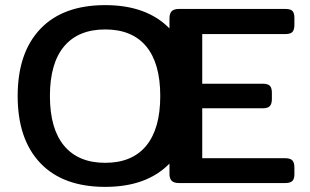

<svg xmlns="http://www.w3.org/2000/svg" viewBox="-20 -715 1210 750"><path d="M770 -582V-388H1006Q1026 -388 1034 -380Q1042 -372 1042 -353V-328Q1042 -309 1034 -300.5Q1026 -292 1006 -292H770V-97H1094Q1114 -97 1122 -88.5Q1130 -80 1130 -61V-34Q1130 -16 1122 -8Q1114 0 1094 0H679Q659 0 650.5 -9Q642 -18 642 -36V-76Q553 15 391 15Q226 15 137.5 -78Q49 -171 49 -340Q49 -509 137.5 -602Q226 -695 391 -695Q553 -695 642 -604V-643Q642 -662 650.5 -671Q659 -680 679 -680H1095Q1115 -680 1122.5 -672Q1130 -664 1130 -645V-618Q1130 -599 1122.5 -590.5Q1115 -582 1095 -582ZM606 -340Q606 -468 551 -534Q496 -600 391 -600Q286 -600 230.5 -534Q175 -468 175 -340Q175 -212 230.5 -145.5Q286 -79 391 -79Q496 -79 551 -145.5Q606 -212 606 -340Z"/></svg>

Font: Mitr
Style: Regular
Weight: 400
Designer: Thanarat Vachiruckul
Foundry: Cadson Demak
Version: Version 1.002